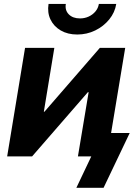

<svg xmlns="http://www.w3.org/2000/svg" viewBox="-20 -777 665 954"><path d="M512.7 0H367.2L420.4 -318.8H416.5L139.6 0H15.6L104.5 -539.1H250L197.8 -221.7H200.7L476.1 -539.1H602.1ZM363.8 -605.5Q316.4 -605.5 281.7 -625.7Q247.1 -646 230.7 -680.4Q214.4 -714.8 221.2 -757.3H307.1Q301.8 -726.1 321.8 -705.8Q341.8 -685.5 377.4 -685.5Q400.9 -685.5 420.9 -694.8Q440.9 -704.1 454.3 -720.2Q467.8 -736.3 471.2 -757.3H557.6Q550.8 -714.8 522.7 -680.4Q494.6 -646 453.1 -625.7Q411.6 -605.5 363.8 -605.5ZM359.4 156.2 433.6 0H394L413.1 -116.2H624.5L494.6 156.2Z"/></svg>

Font: Inter 18pt
Style: Bold Italic
Weight: 700
Italic angle: -9.3988°
Designer: Rasmus Andersson
Foundry: rsms
Version: Version 4.001;git-66647c0bb